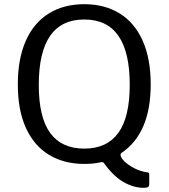

<svg xmlns="http://www.w3.org/2000/svg" viewBox="-20 -772 805 916"><path d="M382 -752Q480 -752 551.5 -707.5Q623 -663 661 -577Q699 -491 699 -369Q699 -136 559 -42Q555 -39 555 -33Q555 -21 573.5 -2.5Q592 16 621.5 31Q651 46 682 50Q692 51 692 59V106Q692 117 686 120.5Q680 124 665 124Q617 124 568.5 96Q520 68 476 6Q472 0 461 2Q428 10 382 10Q285 10 213.5 -33.5Q142 -77 103.5 -162Q65 -247 65 -369Q65 -491 103 -577Q141 -663 212.5 -707.5Q284 -752 382 -752ZM382 -63Q490 -63 544.5 -138Q599 -213 599 -368Q599 -679 382 -679Q165 -679 165 -367Q165 -212 219.5 -137.5Q274 -63 382 -63Z"/></svg>

Font: n
Style: Regular
Weight: 400
Designer: Pablo Impallari, Rodrigo Fuenzalida
Foundry: Impallari Type
Version: Version 1.002; ttfautohint (v1.5)